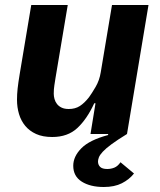

<svg xmlns="http://www.w3.org/2000/svg" viewBox="-20 -536 640 768"><path d="M488 0Q449 24 426 41Q403 58 391 71Q379 84 375.5 93.5Q372 103 372 110Q372 123 380.5 131.5Q389 140 409 140Q424 140 437.5 134.5Q451 129 462 113L516 158Q497 182 467.5 197Q438 212 395 212Q341 212 307 190.5Q273 169 273 127Q273 90 305.5 57Q338 24 413 4L412 0H342L362 -123H357Q328 -60 289.5 -24Q251 12 189 12Q151 12 124.5 0Q98 -12 81 -32.5Q64 -53 56 -80Q48 -107 48 -137Q48 -159 50.5 -182Q53 -205 59 -241L105 -516H251L202 -224Q200 -210 197.5 -195Q195 -180 195 -161Q195 -151 198 -140Q201 -129 208 -120Q215 -111 226.5 -105.5Q238 -100 255 -100Q281 -100 299.5 -112Q318 -124 336 -147Q347 -162 362.5 -188.5Q378 -215 383 -247L428 -516H574Z"/></svg>

Font: IBM Plex Mono
Style: Bold Italic
Weight: 700
Italic angle: -9°
Monospace: yes
Designer: Mike Abbink, Paul van der Laan, Pieter van Rosmalen
Foundry: Bold Monday
Version: Version 2.3